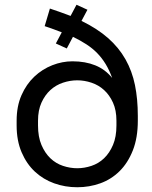

<svg xmlns="http://www.w3.org/2000/svg" viewBox="-20 -778 640 808"><path d="M305 10Q356 10 402 -6.5Q448 -23 483 -57.5Q518 -92 539 -145Q560 -198 560 -270V-290Q560 -361 548 -420Q536 -479 508 -528.5Q480 -578 434.5 -618Q389 -658 323 -690L348 -737L302 -758L277 -711Q257 -719 235 -726.5Q213 -734 190 -742L168 -668Q188 -661 205.5 -655Q223 -649 240 -642L215 -595L261 -574L287 -623Q318 -608 343.5 -591.5Q369 -575 389 -554.5Q409 -534 424.5 -508.5Q440 -483 452 -450Q423 -486 381 -503Q339 -520 285 -520Q242 -520 200 -503.5Q158 -487 124.5 -455.5Q91 -424 70.5 -377.5Q50 -331 50 -270V-250Q50 -186 71 -137Q92 -88 127 -55.5Q162 -23 208 -6.5Q254 10 305 10ZM305 -70Q275 -70 245 -80Q215 -90 192 -112Q169 -134 154.5 -168Q140 -202 140 -250V-270Q140 -314 154.5 -346Q169 -378 192 -399Q215 -420 245 -430Q275 -440 305 -440Q335 -440 365 -430Q395 -420 418 -399Q441 -378 455.5 -346Q470 -314 470 -270V-250Q470 -202 455.5 -168Q441 -134 418 -112Q395 -90 365 -80Q335 -70 305 -70Z"/></svg>

Font: Golos Text VF
Style: Regular
Weight: 400
Designer: A.Korolkova, Vitaly Kuzmin
Foundry: ParaType Ltd
Version: Version 2.005